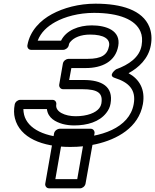

<svg xmlns="http://www.w3.org/2000/svg" viewBox="-20 -765 844 1044"><path d="M312 -544H185C202 -589 237 -621 280 -645C332 -674 408 -695 491 -695C628 -695 717 -658 744 -593C753 -572 755 -548 750 -518C739 -453 680 -413 611 -388C611 -388 563 -354 605 -341C681 -317 721 -276 707 -199C684 -68 525 -16 371 -16C226 -16 130 -64 111 -141C109 -150 107 -162 107 -172H235C241 -122 283 -102 320 -91C339 -86 360 -83 383 -83C454 -83 520 -102 558 -151C570 -166 578 -183 581 -201C598 -295 532 -330 436 -330H356L368 -395H447C533 -395 608 -429 623 -515C638 -600 556 -627 479 -627C409 -627 340 -601 312 -544ZM286 -197C288 -208 281 -222 266 -222H89C78 -222 63 -212 60 -197C55 -170 55 -145 61 -122C88 -15 210 34 362 34C412 34 458 29 502 19C617 -7 734 -71 757 -199C771 -280 737 -335 679 -367C734 -397 787 -446 800 -518C807 -555 804 -589 792 -619C755 -710 641 -745 499 -745C408 -745 325 -722 262 -688C201 -655 143 -599 129 -519C127 -508 134 -494 149 -494H324C335 -494 351 -504 354 -519C355 -527 358 -533 364 -539C382 -560 418 -577 470 -577C545 -577 580 -553 573 -515C564 -467 533 -445 456 -445H352C341 -445 325 -435 322 -420L302 -305C300 -294 308 -280 323 -280H427C514 -280 541 -258 531 -201C529 -192 526 -185 520 -177C501 -152 455 -133 391 -133C334 -133 279 -157 286 -197ZM400 209H281L320 -15H439ZM416 259C427 259 442 249 445 234L494 -40C496 -51 488 -65 473 -65H304C293 -65 277 -55 274 -40L226 234C224 245 232 259 247 259Z"/></svg>

Font: Asimov
Style: XWidOuIt
Weight: 500
Designer: Google
Version: Version 2.000980; 2014